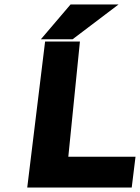

<svg xmlns="http://www.w3.org/2000/svg" viewBox="-20 -840 627 860"><path d="M570 0 587 -138H286L338 -654H182L102 0ZM296 -820 163 -664H305L511 -820Z"/></svg>

Font: Falling Sky
Style: ExBdObl
Weight: 400
Designer: Paul D. Hunt
Foundry: Adobe Systems Incorporated
Version: Version 1.02